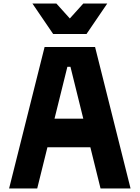

<svg xmlns="http://www.w3.org/2000/svg" viewBox="-20 -1066 790 1086"><path d="M31.5 0 232.2 -800H517.8L718.5 0H548.7L378.5 -688.2H361.1L190.5 0ZM177.6 -233.1V-394.6H572.4V-233.1ZM586.6 -1045.9 469.3 -873.7H280.7L163.4 -1045.9H299L423.6 -907.6H326.4L451 -1045.9Z"/></svg>

Font: Martian Mono SemiExpanded
Style: Regular
Weight: 400
Width: 6
Monospace: yes
Designer: Roman Shamin
Foundry: Evil Martians
Version: Version 1.000